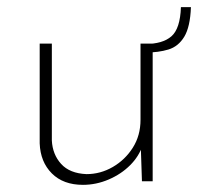

<svg xmlns="http://www.w3.org/2000/svg" viewBox="-20 -507 554 537"><path d="M212 10Q157 10 125 -22Q93 -54 91 -106V-385H125V-114Q127 -75 151 -48.5Q175 -22 222 -20Q261 -20 295.5 -40Q330 -60 351.5 -94Q373 -128 373 -172V-385H407V0H377L373 -120L379 -101Q369 -70 344 -45Q319 -20 284 -5Q249 10 212 10ZM386 -384Q435 -384 459.5 -405.5Q484 -427 486 -487H514Q512 -432 495.5 -404.5Q479 -377 451 -368.5Q423 -360 386 -360Z"/></svg>

Font: Josefin Sans ExtraLight
Style: Regular
Weight: 250
Designer: Santiago Orozco
Foundry: Typemade
Version: Version 2.000